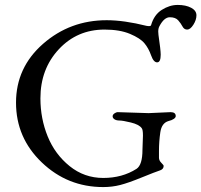

<svg xmlns="http://www.w3.org/2000/svg" viewBox="-20 -745 817 779"><path d="M622 -617 623 -603Q632 -542 632 -523Q632 -492 617.5 -492Q603 -492 593 -520.5Q583 -549 566 -569.5Q549 -590 507.5 -607.5Q466 -625 404 -625Q293 -625 218.5 -545Q144 -465 144 -346Q144 -264 173.5 -191.5Q203 -119 262.5 -71Q322 -23 399 -23Q476 -23 534 -60Q558 -76 558 -137L560 -195Q560 -219 555 -225Q544 -240 511 -248Q478 -256 465 -256Q452 -256 444.5 -261Q437 -266 437 -273Q437 -280 444.5 -285Q452 -290 457 -290L583 -286L672 -290Q693 -290 693 -274Q693 -268 685 -262.5Q677 -257 664 -254Q636 -246 630.5 -208.5Q625 -171 625 -132V-105Q625 -94 634.5 -84.5Q644 -75 644 -72Q644 -59 630 -54Q609 -47 555 -25Q501 -3 468 5.5Q435 14 399 14Q254 14 149.5 -86Q45 -186 45 -328.5Q45 -471 154.5 -567Q264 -663 413 -663Q483 -663 575 -640Q592 -637 593 -643Q605 -685 636.5 -705Q668 -725 701 -725Q734 -725 755.5 -713.5Q777 -702 777 -683Q777 -664 764.5 -644.5Q752 -625 739.5 -625Q727 -625 720.5 -637.5Q714 -650 703 -662.5Q692 -675 669 -675Q646 -675 627 -639Q622 -630 622 -617Z"/></svg>

Font: EB Garamond
Style: Regular
Weight: 400
Version: Version 0.012